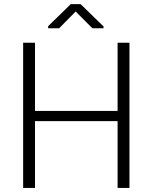

<svg xmlns="http://www.w3.org/2000/svg" viewBox="-20 -920 747 940"><path d="M613.8 0H555.7V-327.1H151.4V0H93.3V-710.9H151.4V-377H555.7V-710.9H613.8ZM486.8 -790.5V-781.7H432.1L350.6 -863.8L269.5 -781.7H215.8V-792L326.7 -899.9H374.5Z"/></svg>

Font: Franko
Style: Light
Weight: 300
Designer: Google
Version: Version 1.200310; 2013